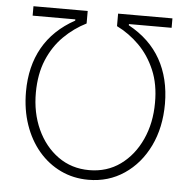

<svg xmlns="http://www.w3.org/2000/svg" viewBox="-52 -780 839 842"><g transform="rotate(5 367.0 -359.5)"><path d="M61.5 -351.6Q61.5 -462.9 108.4 -545.9Q155.3 -628.9 249.5 -680.7V-686H61.5V-727.5H300.3V-672.4Q245.6 -645 201.4 -601.1Q157.2 -557.1 131.3 -495.4Q105.5 -433.6 105 -352.1Q104.5 -262.7 137.7 -190.2Q170.9 -117.7 230.2 -75.2Q289.6 -32.7 367.2 -32.7Q445.3 -32.7 504.2 -75.2Q563 -117.7 596.2 -190.2Q629.4 -262.7 629.4 -352.1Q629.9 -433.1 603.5 -495.1Q577.1 -557.1 533 -601.3Q488.8 -645.5 434.1 -672.4V-727.5H673.3V-686H485.4V-680.7Q579.6 -629.4 626.2 -546.4Q672.9 -463.4 673.3 -351.6Q673.3 -246.6 633.8 -165Q594.2 -83.5 524.9 -36.9Q455.6 9.8 367.2 9.8Q301.3 9.8 245.4 -16.8Q189.5 -43.5 148.2 -92Q106.9 -140.6 84.2 -206.8Q61.5 -272.9 61.5 -351.6Z"/></g></svg>

Font: Inter Tight ExtraLight
Style: Regular
Weight: 250
Designer: Rasmus Andersson
Foundry: rsms
Version: Version 3.004